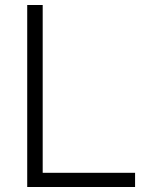

<svg xmlns="http://www.w3.org/2000/svg" viewBox="-20 -749 589 769"><path d="M89 0V-729H151V-34L132 -57H521V0Z"/></svg>

Font: Mona Sans Light
Style: Regular
Weight: 300
Designer: Deni Anggara
Foundry: GitHub
Version: Version 2.000